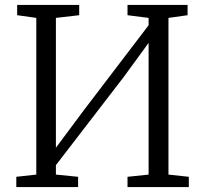

<svg xmlns="http://www.w3.org/2000/svg" viewBox="-20 -763 836 783"><path d="M46.5 0V-42L128 -51V-690L50 -701V-743H303V-701L208 -690V-160.5L320 -311L586 -660V-690L500 -701V-743H745V-701L667 -690V-51L750 -42V0H500V-42L586 -51V-588L483 -447L208 -89.5V-51L298.5 -42V0Z"/></svg>

Font: Merriweather 24pt Light
Style: Regular
Weight: 300
Designer: Eben Sorkin
Foundry: Eben Sorkin
Version: Version 2.100